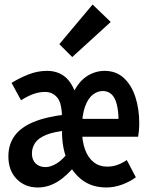

<svg xmlns="http://www.w3.org/2000/svg" viewBox="-20 -816 640 848"><path d="M147 12Q90 12 53.5 -25.5Q17 -63 17 -125Q17 -178 44.5 -216Q72 -254 129 -277.5Q186 -301 276 -311V-240Q216 -234 182 -219.5Q148 -205 134.5 -184Q121 -163 121 -138Q121 -110 137.5 -94Q154 -78 181 -78Q204 -78 231 -94.5Q258 -111 284 -147L318 -92Q277 -40 235 -14Q193 12 147 12ZM450 12Q387 12 343.5 -20.5Q300 -53 277 -108Q254 -163 254 -232V-291Q254 -360 233 -385Q212 -410 179 -410Q151 -410 124 -399.5Q97 -389 73 -373L31 -450Q67 -472 106.5 -487.5Q146 -503 188 -503Q235 -503 267.5 -476.5Q300 -450 320 -387H295Q321 -450 359.5 -476.5Q398 -503 442 -503Q493 -503 527 -471.5Q561 -440 578 -387.5Q595 -335 595 -272Q595 -255 593.5 -239Q592 -223 590 -212H318V-291H523L504 -271Q504 -345 487 -379.5Q470 -414 433 -414Q411 -414 390 -398Q369 -382 355.5 -345Q342 -308 342 -246Q342 -193 355.5 -156Q369 -119 394 -99.5Q419 -80 454 -80Q478 -80 499.5 -88Q521 -96 540 -109L580 -33Q553 -13 518.5 -0.5Q484 12 450 12ZM299 -564 242 -621 389 -796 469 -719Z"/></svg>

Font: Source Code Pro ExtraLight SemiBold
Style: Regular
Weight: 600
Monospace: yes
Version: Version 1.018;hotconv 1.0.116;makeotfexe 2.5.65601